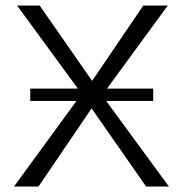

<svg xmlns="http://www.w3.org/2000/svg" viewBox="-20 -678 670 698"><path d="M258 -311H90V-356H263L42 -658H124L315 -384L501 -658H590L369 -356H537V-311H366L594 0H511L313 -284L120 0H31Z"/></svg>

Font: LXGW Bright GB
Style: Regular
Weight: 400
Designer: Christian Thalmann (Catharsis Fonts)
Foundry: LXGW / Christian Thalmann (Catharsis Fonts) / Fontworks Inc.
Version: Version 5.510